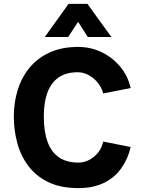

<svg xmlns="http://www.w3.org/2000/svg" viewBox="-20 -954 724 986"><path d="M383 12Q291 12 227.5 -19Q164 -50 125 -102.5Q86 -155 68.5 -220.5Q51 -286 51 -355Q51 -428 71 -492.5Q91 -557 132 -606.5Q173 -656 235 -684.5Q297 -713 381 -713Q446 -713 502 -686Q558 -659 597.5 -611.5Q637 -564 651 -502L510 -474Q503 -503 483 -528Q463 -553 436 -568Q409 -583 379 -583Q319 -583 280.5 -556Q242 -529 223.5 -478.5Q205 -428 205 -357Q205 -278 224.5 -225Q244 -172 283.5 -145.5Q323 -119 383 -119Q411 -119 437.5 -132.5Q464 -146 483.5 -170Q503 -194 510 -227L651 -199Q637 -138 603 -90Q569 -42 514 -15Q459 12 383 12ZM210 -764 332 -934H429L552 -764H431L347 -895H416L330 -764Z"/></svg>

Font: Inclusive Sans
Style: Regular
Weight: 400
Designer: Olivia King
Foundry: Olivia King
Version: Version 2.004